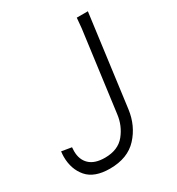

<svg xmlns="http://www.w3.org/2000/svg" viewBox="-167 -789 828 900"><g transform="rotate(-30 247.0 -338.5)"><path d="M5 -150Q5 -160 7 -178L61 -169Q60 -162 60 -148Q60 -102 88 -75.5Q116 -49 171 -49Q242 -49 278.5 -94Q315 -139 322 -198L379 -629L384 -684H444L379 -191Q368 -108 315 -50.5Q262 7 166 7Q82 7 43.5 -37.5Q5 -82 5 -150Z"/></g></svg>

Font: Bellota Text
Style: Italic
Weight: 400
Italic angle: -7.5°
Designer: Kemie Guaida
Foundry: Kemie Guaida
Version: Version 4.001